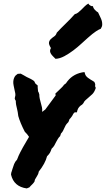

<svg xmlns="http://www.w3.org/2000/svg" viewBox="-20 -1009 585 1062"><path d="M312.5 -255.9Q305.7 -250 300.8 -241.7Q295.9 -233.4 291 -224.6Q286.1 -213.9 280.3 -204.1Q274.4 -194.3 265.6 -186.5Q260.7 -171.9 255.9 -163.6Q251 -155.3 240.2 -144.5Q230.5 -105.5 194.3 -59.6Q193.4 -50.8 189 -42.5Q184.6 -34.2 179.7 -26.4Q177.7 -23.4 175.8 -20Q173.8 -16.6 172.9 -14.6L170.9 -4.9Q166 2.9 160.2 8.8Q154.3 14.6 149.4 19.5Q147.5 22.5 142.6 27.3L127.9 33.2Q56.6 23.4 41 -43L42 -52.7Q43.9 -57.6 45.4 -63Q46.9 -68.4 48.8 -74.2Q52.7 -87.9 58.1 -101.6Q63.5 -115.2 74.2 -126Q76.2 -132.8 83 -147.9Q89.8 -163.1 106.4 -193.4Q120.1 -216.8 127.9 -230.5Q135.7 -244.1 140.6 -252Q130.9 -267.6 117.2 -280.3Q104.5 -304.7 95.2 -327.1Q85.9 -349.6 81.1 -367.2Q80.1 -379.9 78.1 -388.7Q76.2 -397.5 74.2 -407.2Q71.3 -418 69.3 -428.7Q67.4 -439.5 67.4 -451.2Q62.5 -458 61.5 -464.8L63.5 -474.6Q66.4 -481.4 64.5 -492.7Q62.5 -503.9 59.6 -515.6Q57.6 -525.4 55.2 -537.1Q52.7 -548.8 53.7 -560.5Q54.7 -572.3 60.1 -582.5Q65.4 -592.8 78.1 -600.6L94.7 -601.6Q103.5 -596.7 111.8 -592.3Q120.1 -587.9 127.9 -583Q138.7 -578.1 148.4 -573.2Q158.2 -568.4 168.9 -560.5L175.8 -546.9L188.5 -536.1V-525.4Q189.5 -521.5 189.5 -514.6Q189.5 -502 193.4 -499L197.3 -487.3Q197.3 -473.6 200.2 -461.4Q203.1 -449.2 206.1 -438.5Q209 -427.7 211.9 -416Q214.8 -404.3 212.9 -390.6Q218.8 -393.6 222.7 -397.5Q224.6 -399.4 226.6 -400.4Q228.5 -401.4 230.5 -403.3L288.1 -481.4L286.1 -491.2L306.6 -510.7Q314.5 -518.6 321.8 -525.4Q329.1 -532.2 334 -540L344.7 -547.9Q376 -596.7 433.6 -608.4L447.3 -610.4L451.2 -597.7Q455.1 -586.9 467.3 -578.1Q479.5 -569.3 493.2 -561.5L502 -555.7Q506.8 -545.9 506.8 -541Q506.8 -536.1 505.9 -532.2L509.8 -522.5Q502 -499 490.7 -488.3Q479.5 -477.5 468.8 -468.8Q460 -460.9 452.6 -454.6Q445.3 -448.2 441.4 -438.5L434.6 -430.7Q414.1 -418.9 408.2 -399.4L405.3 -387.7H393.6Q392.6 -387.7 389.2 -384.3Q385.7 -380.9 378.9 -367.2Q372.1 -357.4 369.1 -354.5Q366.2 -351.6 364.3 -349.6Q363.3 -345.7 361.8 -342.3Q360.4 -338.9 358.4 -334Q345.7 -321.3 342.8 -314.9Q339.8 -308.6 335.9 -300.8Q332 -293 328.6 -285.6Q325.2 -278.3 317.4 -270.5ZM537.1 -849.6Q529.3 -847.7 511.2 -835.9Q493.2 -824.2 464.8 -798.8Q450.2 -786.1 429.7 -767.1Q409.2 -748 385.3 -730Q361.3 -711.9 335.9 -698.2Q310.5 -684.6 287.1 -683.6Q280.3 -690.4 273.4 -697.3Q266.6 -704.1 262.2 -710.9Q257.8 -717.8 256.8 -725.6Q255.9 -733.4 261.7 -743.2Q249 -763.7 251 -774.4Q252.9 -785.2 261.2 -793Q269.5 -800.8 279.8 -807.6Q290 -814.5 293.9 -828.1Q316.4 -852.5 343.3 -878.4Q370.1 -904.3 393.6 -930.7Q403.3 -932.6 412.6 -939.9Q421.9 -947.3 430.7 -956.1Q439.5 -964.8 448.7 -974.1Q458 -983.4 468.8 -989.3Q470.7 -983.4 480 -978Q489.3 -972.7 494.1 -975.6Q495.1 -964.8 504.9 -954.6Q514.6 -944.3 522.5 -940.4Q528.3 -926.8 534.2 -915.5Q540 -904.3 543 -893.6Q545.9 -882.8 545.4 -872.1Q544.9 -861.3 537.1 -849.6Z"/></svg>

Font: Permanent Marker
Style: Regular
Weight: 400
Designer: Font Diner, Inc
Foundry: Font Diner, Inc
Version: Version 1.000